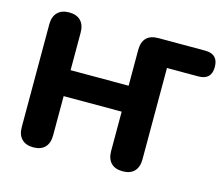

<svg xmlns="http://www.w3.org/2000/svg" viewBox="-102 -850 1157 994"><g transform="rotate(15 476.5 -352.5)"><path d="M152 9Q112 9 90 -13.5Q68 -36 68 -77V-628Q68 -669 90 -691.5Q112 -714 152 -714Q193 -714 214.5 -691.5Q236 -669 236 -628V-427H547V-618Q547 -705 633 -705H883Q953 -705 953 -636Q953 -567 883 -567H715V-77Q715 -36 693.5 -13.5Q672 9 631 9Q590 9 568.5 -13.5Q547 -36 547 -77V-288H236V-77Q236 -36 214.5 -13.5Q193 9 152 9Z"/></g></svg>

Font: Chiron GoRound TC EB
Style: Regular
Weight: 700
Designer: Ryoko NISHIZUKA 西塚涼子 (kana, bopomofo & ideographs); Paul D. Hunt (Latin, Greek & Cyrillic); Sandoll Communications 산돌커뮤니
Foundry: Adobe
Version: Version 1.000;hotconv 1.1.1;makeotfexe 2.6.0